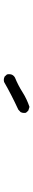

<svg xmlns="http://www.w3.org/2000/svg" viewBox="410 -1276 179 1040"><g transform="rotate(90 500.0 -756.5)"><path d="M414.1 -687Q419.4 -687 424.3 -688.5Q491.2 -727.1 574.2 -765.6L587.9 -778.3Q592.3 -787.6 592.3 -796.9Q592.3 -802.2 591.3 -807.1L579.6 -819.8L559.6 -826.2Q517.1 -812 480.2 -788.6Q443.4 -765.1 400.9 -747.6Q390.1 -741.7 384.8 -730.5Q382.3 -722.7 382.3 -716.1Q382.3 -709.5 383.8 -704.1L395.5 -691.4Q405.3 -687 414.1 -687Z"/></g></svg>

Font: NaikaiFont
Style: Light
Weight: 300
Version: Version 1.89